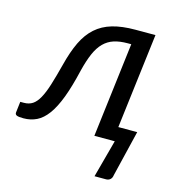

<svg xmlns="http://www.w3.org/2000/svg" viewBox="-115 -595 795 859"><g transform="rotate(15 282.0 -166.0)"><path d="M134 -270.5Q150 -334 171.5 -378.8Q193 -423.5 224.8 -451.8Q256.5 -480 301 -493Q345.5 -506 407 -506H500L446 -65.5H533.5L482 148Q480.5 160.5 472.8 167.5Q465 174.5 453.5 174.5H400L447 0H352.5L406 -438.5H389.5Q352.5 -438.5 325.8 -429.8Q299 -421 279 -401Q259 -381 244.5 -347.8Q230 -314.5 218 -266Q200 -188.5 180.2 -136.2Q160.5 -84 137.2 -52.2Q114 -20.5 86.5 -7Q59 6.5 25.5 6.5Q3 6.5 -5.5 2.8Q-14 -1 -13 -10.5L-7 -61H9.5Q33 -61 49.8 -72Q66.5 -83 80.2 -107.8Q94 -132.5 106.5 -172.5Q119 -212.5 134 -270.5Z"/></g></svg>

Font: Lato
Style: Italic
Weight: 400
Italic angle: -7°
Designer: Lukasz Dziedzic
Foundry: tyPoland Lukasz Dziedzic
Version: Version 2.007; 2014-02-27